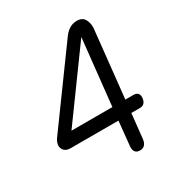

<svg xmlns="http://www.w3.org/2000/svg" viewBox="-174 -866 932 990"><g transform="rotate(-30 292.5 -371.0)"><path d="M338.9 -39.1 354 -189H68.8Q45.4 -189 33.2 -201.2Q21 -213.4 21 -231.9V-235.8Q24.4 -256.8 38.1 -273.9L344.2 -694.8Q377.9 -742.2 424.8 -742.2Q455.6 -742.2 468.8 -721.4Q481.9 -700.7 481.9 -669.9L439 -265.1H486.8Q520 -265.1 520 -232.9Q517.1 -189.9 482.9 -189.9H431.2L416 -46.9Q411.6 0 374 0Q338.9 0 338.9 -39.1ZM403.8 -658.2 118.2 -265.1H361.8Z"/></g></svg>

Font: BPreplay
Style: Italic
Weight: 400
Italic angle: -6°
Designer: Magenta/George Triantafyllakos
Foundry: Magenta/George Triantafyllakos
Version: Version 1.00